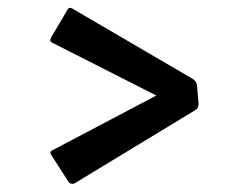

<svg xmlns="http://www.w3.org/2000/svg" viewBox="-20 -522 623 481"><path d="M461.4 -325.2Q472.7 -318.4 473.6 -308.1L477.5 -261.2Q476.6 -250.5 469.2 -246.1L169.9 -64.5Q166 -61.5 162.6 -61.5Q155.3 -61.5 152.3 -65.4L109.4 -132.3Q106.4 -136.7 106.4 -139.6Q106.4 -142.6 109.4 -144.5L371.6 -282.7L108.9 -416Q106 -418 106 -421.1Q106 -424.3 108.9 -429.7L149.9 -499Q151.9 -502.4 155 -502.4Q158.2 -502.4 162.1 -500Z"/></svg>

Font: Wellfleet
Style: Regular
Weight: 400
Designer: Riccardo De Franceschi
Foundry: Riccardo De Franceschi
Version: Version 1.002